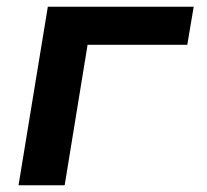

<svg xmlns="http://www.w3.org/2000/svg" viewBox="-20 -550 616 570"><path d="M35 0H172L240 -417H536L555 -530H122Z"/></svg>

Font: Iosevka Sparkle XBdObl
Style: Regular
Weight: 800
Italic angle: -9°
Designer: Belleve Invis
Foundry: Belleve Invis
Version: Version 4.5.0; ttfautohint (v1.8.3)